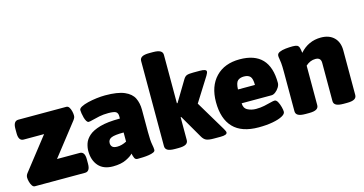

<svg xmlns="http://www.w3.org/2000/svg" viewBox="-79 -1106 2778 1464"><g transform="rotate(-15 1310.5 -373.5)"><path d="M47 0Q35 0 26 -13.5Q17 -27 12 -46Q7 -65 7 -79Q7 -97 20 -113L218 -366H57Q17 -366 17 -426V-463Q17 -523 57 -523H435Q449 -523 457.5 -510Q466 -497 470.5 -478.5Q475 -460 475 -445Q475 -435 472 -427.5Q469 -420 461 -409L264 -157H443Q483 -157 483 -97V-60Q483 0 443 0Z M663 8Q588 8 549 -36.5Q510 -81 510 -154Q510 -182 520 -212.5Q530 -243 560 -270Q590 -297 649 -314Q708 -331 807 -331V-350Q807 -373 793 -383.5Q779 -394 732 -394Q693 -394 660.5 -387.5Q628 -381 605 -374.5Q582 -368 571 -368Q562 -368 554.5 -380Q547 -392 542 -410Q537 -428 534.5 -445Q532 -462 532 -471Q532 -484 552.5 -495Q573 -506 606 -514Q639 -522 675.5 -526.5Q712 -531 743 -531Q842 -531 895 -508Q948 -485 967.5 -445Q987 -405 987 -352V-176Q987 -109 993 -79Q999 -49 999 -33Q999 -21 984.5 -14.5Q970 -8 948 -4.5Q926 -1 902 0Q878 1 859 1Q841 1 834.5 -13.5Q828 -28 823 -50Q810 -33 768.5 -12.5Q727 8 663 8ZM733 -129Q769 -129 807 -149V-221Q736 -221 709.5 -209.5Q683 -198 683 -170Q683 -151 694.5 -140Q706 -129 733 -129Z M1153 2Q1113 2 1095 -8.5Q1077 -19 1077 -40V-713Q1077 -734 1095 -744.5Q1113 -755 1153 -755H1181Q1221 -755 1239 -744.5Q1257 -734 1257 -713V-331H1262L1360 -494Q1372 -514 1387.5 -519.5Q1403 -525 1438 -525H1491Q1541 -525 1541 -506Q1541 -496 1529 -476L1410 -287L1553 -48Q1558 -39 1561.5 -31.5Q1565 -24 1565 -19Q1565 2 1513 2H1460Q1419 2 1400 -6.5Q1381 -15 1367 -40L1262 -221H1257V-40Q1257 -19 1239 -8.5Q1221 2 1181 2Z M1813 8Q1679 8 1613 -61Q1547 -130 1547 -262Q1547 -387 1616 -459Q1685 -531 1805 -531Q2041 -531 2041 -282Q2041 -265 2029.5 -246.5Q2018 -228 2001.5 -215.5Q1985 -203 1970 -203H1734Q1734 -164 1763.5 -148.5Q1793 -133 1830 -133Q1865 -133 1895.5 -139.5Q1926 -146 1948.5 -152Q1971 -158 1981 -158Q1995 -158 2005.5 -138.5Q2016 -119 2022 -95.5Q2028 -72 2028 -58Q2028 -40 2000 -25Q1972 -10 1923.5 -1Q1875 8 1813 8ZM1734 -312H1868Q1868 -362 1852 -379Q1836 -396 1803 -396Q1772 -396 1754 -380.5Q1736 -365 1734 -312Z M2183 2Q2143 2 2125 -8.5Q2107 -19 2107 -40V-349Q2107 -398 2104.5 -422Q2102 -446 2099.5 -457.5Q2097 -469 2097 -480Q2097 -498 2117 -507Q2137 -516 2166 -519Q2195 -522 2222 -522Q2246 -522 2257 -516.5Q2268 -511 2272.5 -496.5Q2277 -482 2280 -455Q2347 -531 2446 -531Q2512 -531 2549.5 -494Q2587 -457 2587 -392V-40Q2587 -19 2569 -8.5Q2551 2 2511 2H2483Q2443 2 2425 -8.5Q2407 -19 2407 -40V-342Q2407 -384 2364 -384Q2322 -384 2287 -352V-40Q2287 -19 2269 -8.5Q2251 2 2211 2Z"/></g></svg>

Font: Asap Black
Style: Regular
Weight: 900
Designer: Pablo Cosgaya
Foundry: Omnibus-Type
Version: Version 3.001; ttfautohint (v1.8.4.7-5d5b)